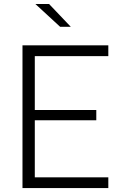

<svg xmlns="http://www.w3.org/2000/svg" viewBox="-20 -962 660 982"><path d="M95 0V-730H158V0ZM534 0H137.5V-55H534ZM472.5 -347H137.5V-399.5H472.5ZM137.5 -675V-730H534V-675ZM287.5 -825 161 -941.5H231L342 -825Z"/></svg>

Font: Monaspace Neon Var
Style: Regular
Weight: 400
Designer: Riley Cran and the Lettermatic Team
Version: Version 1.000 (Monaspace Neon Var)